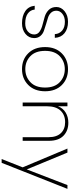

<svg xmlns="http://www.w3.org/2000/svg" viewBox="720 -1314 849 2329"><g transform="rotate(90 1144.5 -149.5)"><path d="M442 -140Q442 -76 391.5 -34Q341 8 263 8Q172 8 114.5 -32Q57 -72 50 -146H96Q101 -93 144.5 -62Q188 -31 263 -31Q325 -31 361.5 -62.5Q398 -94 398 -140Q398 -181 363.5 -205Q329 -229 280 -241Q231 -253 182.5 -267.5Q134 -282 99.5 -317Q65 -352 65 -409Q65 -467 116 -508.5Q167 -550 245 -550Q330 -550 382.5 -507.5Q435 -465 439 -390H394Q391 -444 352 -478Q313 -512 244 -512Q186 -512 148 -482Q110 -452 110 -409Q110 -370 134.5 -344Q159 -318 195.5 -307Q232 -296 275 -283Q318 -270 355 -257Q392 -244 417 -214Q442 -184 442 -140Z M1087 -272Q1087 -144 1011 -68Q935 8 818 8Q701 8 626 -68Q551 -144 551 -272Q551 -399 627 -474.5Q703 -550 820 -550Q937 -550 1012 -474.5Q1087 -399 1087 -272ZM597 -272Q597 -155 661 -93.5Q725 -32 818 -32Q911 -32 976.5 -93.5Q1042 -155 1042 -272Q1042 -388 977 -449.5Q912 -511 819 -511Q726 -511 661.5 -449.5Q597 -388 597 -272Z M1644 0V-315Q1644 -412 1595 -463.5Q1546 -515 1462 -515Q1374 -515 1321.5 -459Q1269 -403 1269 -293V0H1224V-543H1269V-428Q1292 -489 1345.5 -521.5Q1399 -554 1469 -554Q1566 -554 1627 -494.5Q1688 -435 1688 -318V0Z M2035 -50 2225 -543H2271L1955 255H1909L2010 0L1782 -543H1831Z"/></g></svg>

Font: Poppins ExtraLight
Style: Regular
Weight: 275
Designer: Ninad Kale (Devanagari), Jonny Pinhorn (Latin)
Foundry: Indian Type Foundry
Version: Version 3.200;PS 1.000;hotconv 16.6.54;makeotf.lib2.5.65590